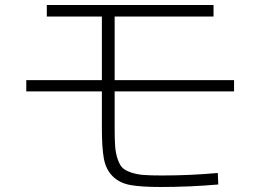

<svg xmlns="http://www.w3.org/2000/svg" viewBox="-20 -730 1040 767"><path d="M167 -710H833V-664H438V-410H915V-365H438V-219Q438 -173 440 -145.5Q442 -118 450 -94.5Q458 -71 469 -60Q480 -49 503.5 -41Q527 -33 554.5 -31Q582 -29 628 -29Q740 -29 850 -39L852 7Q738 17 622 17Q543 17 500 9Q457 1 430 -26Q403 -53 395 -96Q387 -139 387 -218V-365H85V-410H387V-664H167Z"/></svg>

Font: Mplus 1p Light
Style: Regular
Weight: 300
Version: Version 1.061